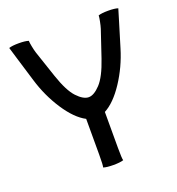

<svg xmlns="http://www.w3.org/2000/svg" viewBox="-114 -695 728 790"><g transform="rotate(-20 250.0 -300.0)"><path d="M209 -58.1V-214.8Q164.6 -237.8 123 -301Q81.5 -364.3 59.1 -439L27.8 -542L11.2 -597.2Q25.9 -602.1 54.2 -602.1Q82.5 -602.1 97.2 -597.2V-595.2Q97.2 -589.4 100.6 -571.8Q104 -554.2 107.9 -542L147 -425.8Q171.4 -353.5 199 -324.2Q226.6 -294.9 250 -294.9Q272.9 -294.9 300.8 -324.5Q328.6 -354 353 -425.8L392.1 -542Q396 -554.2 399.4 -571.8Q402.8 -589.4 402.8 -595.2V-597.2Q417.5 -602.1 445.8 -602.1Q474.1 -602.1 488.8 -597.2Q478 -561 472.2 -542L440.9 -439Q418.5 -364.7 377 -301.8Q335.4 -238.8 291 -215.3V-58.1Q291 -11.7 293.9 -2.9Q279.3 2 250 2Q220.7 2 206.1 -2.9Q209 -11.7 209 -58.1Z"/></g></svg>

Font: Nikodecs
Style: Medium
Weight: 500
Version: Version 0.29